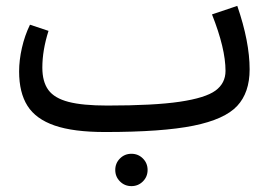

<svg xmlns="http://www.w3.org/2000/svg" viewBox="-20 -435 924 653"><path d="M829 -199Q829 -120 786.5 -74.5Q744 -29 638 -7.5Q532 14 337 14Q230 14 166 -8Q102 -30 73.5 -75Q45 -120 45 -192Q45 -230 54.5 -272Q64 -314 82 -351L145 -330Q124 -264 124 -205Q124 -157 144.5 -129Q165 -101 213 -88.5Q261 -76 345 -76Q504 -76 591.5 -89Q679 -102 713 -127Q747 -152 747 -194Q747 -270 701 -386L787 -415Q829 -293 829 -199ZM372 143Q372 120 388 104Q404 88 427 88Q450 88 466 104Q482 120 482 143Q482 166 466 182Q450 198 427 198Q404 198 388 182Q372 166 372 143Z"/></svg>

Font: Fira GO
Style: Regular
Weight: 400
Designer: Carrois Corporate
Foundry: Carrois Corporate GbR
Version: Version 0.300